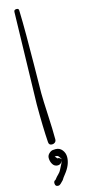

<svg xmlns="http://www.w3.org/2000/svg" viewBox="-151 -801 470 1060"><g transform="rotate(-15 83.5 -271.0)"><path d="M67 121Q48 121 38 105Q28 89 28 69Q28 55 38.5 44.5Q49 34 60 32Q66 31 77 31Q100 31 114 48.5Q128 66 128 89Q128 133 91 179Q80 192 71 207L66 212L55 223Q48 230 41 230H38Q24 230 22.5 214.5Q21 199 33 195Q46 178 56 169Q67 158 71 149L96 100Q84 121 67 121ZM41 -235Q41 -102 47 -17Q48 1 66 1Q76 1 83 -5Q90 -11 90 -22Q90 -76 86 -155Q81 -253 81 -288Q81 -306 83 -452Q84 -525 84 -616Q84 -696 82 -760Q82 -772 69 -772Q54 -772 54 -759Q41 -239 41 -235ZM98 95 92 86Q90 83 84 75Q80 71 77 70Q76 69 73 69H62L74 83Q83 80 98 95Z"/></g></svg>

Font: Neythal
Style: Regular
Weight: 400
Designer: Tharique Azeez
Foundry: Tharique Azeez
Version: Version 0.44